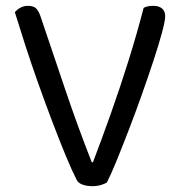

<svg xmlns="http://www.w3.org/2000/svg" viewBox="-20 -634 623 659"><path d="M347 -8Q342 -4 328 0.5Q314 5 297 5Q278 5 263 -0.5Q248 -6 243 -17Q227 -48 205.5 -100Q184 -152 159.5 -216.5Q135 -281 111 -348.5Q87 -416 66.5 -479.5Q46 -543 31 -592Q37 -600 49 -607Q61 -614 76 -614Q95 -614 104 -605Q113 -596 119 -578Q163 -448 204.5 -325Q246 -202 295 -77H299Q328 -153 359.5 -241.5Q391 -330 420.5 -424Q450 -518 473 -607Q480 -611 488.5 -612.5Q497 -614 507 -614Q525 -614 536 -605Q547 -596 547 -578Q547 -563 536 -522Q525 -481 506.5 -425Q488 -369 466 -307Q444 -245 421 -185.5Q398 -126 379 -79.5Q360 -33 347 -8Z"/></svg>

Font: Baloo Paaji 2
Style: Regular
Weight: 400
Designer: Shuchita Grover, Noopur Datye and Ek Type
Foundry: Ek Type
Version: Version 1.700